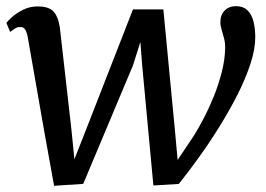

<svg xmlns="http://www.w3.org/2000/svg" viewBox="-20 -588 857 618"><path d="M154.1 10 122.8 -162.9 69.2 -469.2Q65.7 -486.4 60.5 -493.7Q55.3 -500.9 46.4 -500.9Q36 -501.6 28.3 -496.2Q20.6 -490.7 12.6 -485.2L0.6 -514.2Q4.1 -519.8 18.1 -532.5Q32.1 -545.2 53.6 -556.2Q75.2 -567.3 101.1 -567.3Q138.4 -567.3 153.1 -550Q167.8 -532.8 172.5 -500.3L209.8 -171.8L219.5 -75.5L259.3 -176.6L408 -557.8H505.8L543.3 -166L551.7 -73.1L604.7 -152.3Q618.8 -174.9 635.7 -207.2Q652.6 -239.4 668.1 -277.5Q683.5 -315.6 693.7 -355.6Q704 -395.5 704.7 -432.8Q705 -449.7 701.2 -464.4Q697.4 -479.2 693.4 -492.1Q689.4 -505.1 689.4 -516.7Q689.4 -540.4 703.3 -554.3Q717.2 -568.2 739.8 -568.2Q761.8 -568.2 775.4 -555.9Q789 -543.7 795.2 -521.4Q801.4 -499.1 801.6 -468.9Q801.9 -431.1 786.6 -384Q771.4 -336.9 745.7 -285.8Q719.9 -234.6 687.9 -182.9Q655.9 -131.2 621.6 -83.4Q587.3 -35.5 555.6 4L473.7 9L437.6 -378.2L431.9 -453L408 -377.5L247.9 3.8Z"/></svg>

Font: Merriweather Light
Style: Italic
Weight: 300
Italic angle: -7.8°
Designer: Eben Sorkin
Foundry: Eben Sorkin
Version: Version 2.101